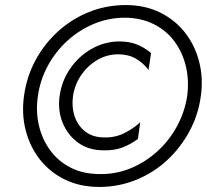

<svg xmlns="http://www.w3.org/2000/svg" viewBox="-20 -730 819 760"><path d="M75 -350Q85 -425 120 -490.5Q155 -556 209.5 -605.5Q264 -655 332.5 -682.5Q401 -710 478 -710Q553 -710 612.5 -681Q672 -652 711.5 -602Q751 -552 768 -487Q785 -422 775 -350Q765 -275 729.5 -209.5Q694 -144 640 -94.5Q586 -45 517.5 -17.5Q449 10 373 10Q297 10 237.5 -19Q178 -48 138.5 -98Q99 -148 82 -213Q65 -278 75 -350ZM130 -350Q121 -289 134 -233.5Q147 -178 179 -134.5Q211 -91 260.5 -66Q310 -41 375 -41Q440 -40 498.5 -64.5Q557 -89 603.5 -131.5Q650 -174 680.5 -230Q711 -286 721 -350Q729 -411 716 -466.5Q703 -522 671 -565.5Q639 -609 589.5 -634Q540 -659 476 -660Q410 -660 351.5 -635.5Q293 -611 246.5 -568.5Q200 -526 169.5 -470Q139 -414 130 -350ZM269 -350Q263 -307 275.5 -269.5Q288 -232 318 -209Q348 -186 393 -186Q436 -185 472 -203Q508 -221 535 -246L526 -180Q496 -158 464 -146Q432 -134 390 -135Q331 -135 289.5 -165Q248 -195 228 -244Q208 -293 216 -350Q224 -409 257.5 -458Q291 -507 341.5 -536Q392 -565 451 -566Q492 -566 522 -554Q552 -542 578 -520L568 -453Q547 -481 517.5 -498Q488 -515 448 -515Q403 -515 365 -492.5Q327 -470 301.5 -433Q276 -396 269 -350Z"/></svg>

Font: Jost*
Style: Italic
Weight: 400
Italic angle: -10°
Version: Version 3.7